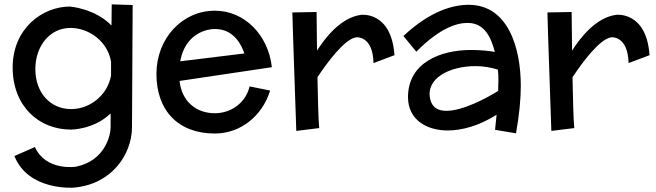

<svg xmlns="http://www.w3.org/2000/svg" viewBox="-20 -564 3007 880"><path d="M492 -544 491 -447C416 -525 301 -534 301 -534C173 -534 38 -432 38 -255C38 -79 156 30 306 30C306 30 410 30 487 -44V20C487 51 465 172 328 200C328 200 191 222 140 110L46 151C110 312 317 296 317 296C490 282 584 146 585 20L588 -541ZM306 -64C210 -64 142 -140 142 -247C142 -354 209 -436 303 -436C389 -436 474 -373 489 -281V-217C472 -127 392 -64 306 -64Z M965 -45C878 -45 813 -100 803 -193L1226 -256C1210 -403 1101 -515 965 -515C815 -515 697 -388 697 -225C697 -60 794 48 965 48C1081 48 1182 -31 1218 -149L1124 -168C1105 -88 1034 -45 965 -45ZM806 -283C826 -397 911 -431 965 -431C1029 -431 1072 -392 1097 -328L1100 -319Z M1788 -311C1774 -514 1635 -496 1635 -496C1543 -484 1471 -392 1433 -332C1433 -332 1432 -430 1431 -509L1320 -507C1320 -507 1322 -412 1338 36L1443 23C1439 -18 1437 -112 1435 -210C1478 -275 1559 -386 1613 -393C1613 -393 1689 -402 1692 -275Z M2345 47C2360 -37 2367 -109 2367 -171C2367 -346 2308 -542 2128 -542C2059 -542 1954 -516 1829 -399L1888 -327C1994 -434 2072 -459 2123 -459C2202 -459 2231 -391 2248 -326C2220 -331 2182 -335 2139 -335C1999 -335 1850 -277 1850 -119C1850 -13 1938 34 2032 34C2098 34 2177 12 2256 -38L2249 31ZM2263 -147C2210 -114 2101 -56 2026 -56C1989 -56 1961 -70 1952 -109C1929 -205 2041 -261 2159 -261C2194 -261 2230 -255 2262 -245C2266 -211 2264 -179 2263 -147Z M2957 -311C2943 -514 2804 -496 2804 -496C2712 -484 2640 -392 2602 -332C2602 -332 2601 -430 2600 -509L2489 -507C2489 -507 2491 -412 2507 36L2612 23C2608 -18 2606 -112 2604 -210C2647 -275 2728 -386 2782 -393C2782 -393 2858 -402 2861 -275Z"/></svg>

Font: McLaren
Style: Regular
Weight: 400
Designer: Astigmatic (AOETI)
Foundry: Astigmatic (AOETI)
Version: Version 1.000